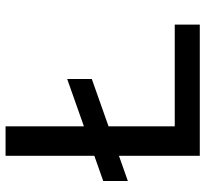

<svg xmlns="http://www.w3.org/2000/svg" viewBox="-44 -694 738 690"><g transform="rotate(-90 325.0 -349.0)"><path d="M19.5 -258.5V-347L386 -476.5V-388ZM110 0V-698H216V-90H581.5V0Z"/></g></svg>

Font: Azeret Mono Thin
Style: Regular
Weight: 100
Designer: Martin Vácha
Foundry: Displaay
Version: Version 1.002